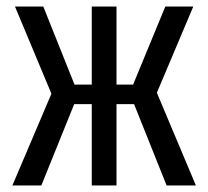

<svg xmlns="http://www.w3.org/2000/svg" viewBox="-20 -570 640 590"><path d="M18 0 138 -282 26 -550H113L209 -310H262V-550H338V-310H389L488 -550H574L462 -285L582 0H492L392 -250H338V0H262V-250H208L107 0Z"/></svg>

Font: JetBrains Mono Zero
Style: Regular-Zero
Weight: 400
Designer: Philipp Nurullin, Konstantin Bulenkov
Foundry: JetBrains
Version: Version 2.211